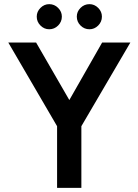

<svg xmlns="http://www.w3.org/2000/svg" viewBox="-20 -905 666 925"><path d="M255 0V-297L20 -700H154L314 -423L472 -700H608L372 -297V0ZM411 -764Q386 -764 368 -782Q350 -800 350 -825Q350 -849 368 -867Q386 -885 411 -885Q435 -885 453 -867Q471 -849 471 -825Q471 -800 453 -782Q435 -764 411 -764ZM217 -764Q193 -764 175 -782Q157 -800 157 -825Q157 -849 175 -867Q193 -885 217 -885Q242 -885 260 -867Q278 -849 278 -825Q278 -800 260 -782Q242 -764 217 -764Z"/></svg>

Font: Zen Kaku Gothic New
Style: Bold
Weight: 700
Designer: Yoshimichi Ohira
Foundry: Positype
Version: Version 1.002